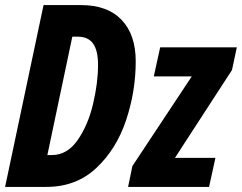

<svg xmlns="http://www.w3.org/2000/svg" viewBox="-23 -734 950 754"><path d="M148 -714H296Q399 -714 454.5 -656Q510 -598 510 -493Q510 -375 472 -261.5Q434 -148 355 -74Q276 0 159 0H-3ZM180 -125Q241 -125 282 -184Q323 -243 342.5 -326Q362 -409 362 -479Q362 -536 342.5 -563Q323 -590 282 -590H261L163 -125ZM497 -82 730 -434H581L606 -548H907L888 -459L664 -114H823L798 0H480Z"/></svg>

Font: Noto Sans Display Ex Bold Cond
Style: Italic
Weight: 800
Width: 3
Italic angle: -12°
Designer: Monotype Design team
Foundry: Monotype Imaging Inc.
Version: Version 1.000